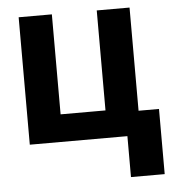

<svg xmlns="http://www.w3.org/2000/svg" viewBox="-51 -578 731 796"><g transform="rotate(-5 314.5 -179.5)"><path d="M517.4 0H55.9V-530.3H194.1V-114.2H380.9V-530.3H517.4ZM602.4 170.3H462.1V-100.9H602.4Z"/></g></svg>

Font: Pretendard GOV Variable
Style: Regular
Weight: 400
Designer: Base glyphs from Inter by Rasmus Andersson; Hangul glyphs from Noto Sans CJK(Source Han Sans) by Jang Soo-young and Kang
Foundry: Kil Hyung-jin
Version: Version 1.307;Glyphs 3.2 (3192)